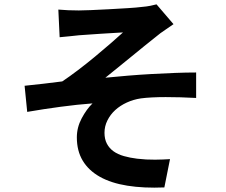

<svg xmlns="http://www.w3.org/2000/svg" viewBox="-20 -807 1040 882"><path d="M248 -763Q271 -761 293.5 -760Q316 -759 342 -759Q358 -759 396.5 -760.5Q435 -762 479.5 -764.5Q524 -767 565.5 -769.5Q607 -772 630 -775Q654 -777 671 -780.5Q688 -784 699 -787L777 -696Q762 -685 738.5 -669.5Q715 -654 700 -641Q673 -620 642.5 -595Q612 -570 580.5 -544.5Q549 -519 519 -494.5Q489 -470 464 -450Q514 -455 568.5 -459.5Q623 -464 677 -467Q731 -470 783.5 -472Q836 -474 881 -474V-357Q845 -359 809.5 -360Q774 -361 741 -361Q708 -361 678.5 -359.5Q649 -358 627 -355Q593 -350 562.5 -336Q532 -322 509.5 -301.5Q487 -281 473.5 -254Q460 -227 460 -197Q460 -168 471 -147Q482 -126 501.5 -112Q521 -98 549 -90Q577 -82 610 -78Q652 -73 692.5 -73.5Q733 -74 761 -76L735 54Q640 58 565 46Q490 34 438.5 5Q387 -24 360 -69Q333 -114 333 -176Q333 -222 355.5 -264Q378 -306 405 -332Q337 -327 258.5 -316.5Q180 -306 105 -293L93 -413Q133 -417 180.5 -422.5Q228 -428 266 -433Q299 -455 338.5 -485Q378 -515 416 -546.5Q454 -578 488 -607.5Q522 -637 545 -658Q530 -657 502 -655.5Q474 -654 444 -652Q414 -650 386 -648Q358 -646 343 -645Q324 -643 300.5 -640.5Q277 -638 254 -636L248 -763Z"/></svg>

Font: SpoqaHanSansJP-Bold
Style: Regular
Weight: 700
Designer: [Source Han Sans]
Ryoko NISHIZUKA  (kana & ideographs); Paul D. Hunt (Latin, Greek & Cyrillic); Wenlong ZHANG  (bopomofo
Foundry: Spoqa (http://bi.spoqa.com)
Version: Version 1.002.20150607